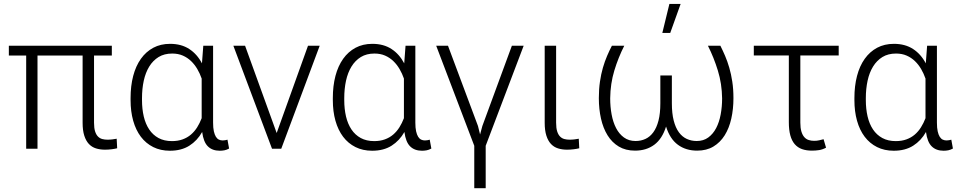

<svg xmlns="http://www.w3.org/2000/svg" viewBox="-20 -763 4912 985"><path d="M553.7 -478H462.4V-133.3Q462.4 -105.5 468 -88.4Q473.6 -71.3 483.2 -62Q492.7 -52.7 505.1 -49.6Q517.6 -46.4 531.2 -46.4Q544.4 -46.4 556.6 -47.9Q568.8 -49.3 578.6 -51.3L581.1 -2.4Q570.3 0.5 553 2.7Q535.6 4.9 518.6 4.9Q493.7 4.9 472.4 -1.7Q451.2 -8.3 436 -24.4Q420.9 -40.5 412.4 -67.1Q403.8 -93.8 403.8 -133.3V-478H172.4V0H114.3V-478H25.4V-528.3H553.7Z M1073.2 -528.3V-133.8Q1073.2 -106.9 1077.1 -89.4Q1081.1 -71.8 1087.6 -61.3Q1094.2 -50.8 1103.3 -46.6Q1112.3 -42.5 1122.6 -42.5Q1129.4 -42.5 1135.5 -43.7Q1141.6 -44.9 1147 -46.4L1155.3 -1Q1143.1 5.9 1131.3 8.1Q1119.6 10.3 1107.4 10.3Q1069.3 10.3 1046.6 -12Q1023.9 -34.2 1017.1 -85.9Q992.2 -41.5 951.4 -15.6Q910.6 10.3 851.6 10.3Q803.7 10.3 766.1 -8.5Q728.5 -27.3 702.6 -61.5Q676.8 -95.7 663.3 -143.6Q649.9 -191.4 649.9 -249.5V-259.8Q649.9 -322.3 663.3 -373.5Q676.8 -424.8 702.9 -461.4Q729 -498 766.6 -518.1Q804.2 -538.1 852.5 -538.1Q910.2 -538.1 950.7 -511.7Q991.2 -485.4 1016.1 -438L1022.9 -528.3ZM708.5 -249.5Q708.5 -204.1 717.5 -165.5Q726.6 -127 745.4 -98.9Q764.2 -70.8 793.2 -54.9Q822.3 -39.1 862.3 -39.1Q892.6 -39.1 916.7 -47.9Q940.9 -56.6 959.5 -72.5Q978 -88.4 991.5 -109.9Q1004.9 -131.3 1014.6 -156.7V-359.9Q1005.9 -385.3 992.4 -408.4Q979 -431.6 960.4 -449.5Q941.9 -467.3 918 -477.8Q894 -488.3 863.3 -488.3Q822.8 -488.3 793.7 -470.5Q764.6 -452.6 745.6 -421.6Q726.6 -390.6 717.5 -348.9Q708.5 -307.1 708.5 -259.8Z M1399.4 -80.6 1560.1 -528.3H1620.1L1422.9 0H1375.5L1177.2 -528.3H1237.3Z M2110.8 -528.3V-133.8Q2110.8 -106.9 2114.7 -89.4Q2118.7 -71.8 2125.2 -61.3Q2131.8 -50.8 2140.9 -46.6Q2149.9 -42.5 2160.2 -42.5Q2167 -42.5 2173.1 -43.7Q2179.2 -44.9 2184.6 -46.4L2192.9 -1Q2180.7 5.9 2168.9 8.1Q2157.2 10.3 2145 10.3Q2106.9 10.3 2084.2 -12Q2061.5 -34.2 2054.7 -85.9Q2029.8 -41.5 1989 -15.6Q1948.2 10.3 1889.2 10.3Q1841.3 10.3 1803.7 -8.5Q1766.1 -27.3 1740.2 -61.5Q1714.4 -95.7 1700.9 -143.6Q1687.5 -191.4 1687.5 -249.5V-259.8Q1687.5 -322.3 1700.9 -373.5Q1714.4 -424.8 1740.5 -461.4Q1766.6 -498 1804.2 -518.1Q1841.8 -538.1 1890.1 -538.1Q1947.8 -538.1 1988.3 -511.7Q2028.8 -485.4 2053.7 -438L2060.5 -528.3ZM1746.1 -249.5Q1746.1 -204.1 1755.1 -165.5Q1764.2 -127 1783 -98.9Q1801.8 -70.8 1830.8 -54.9Q1859.9 -39.1 1899.9 -39.1Q1930.2 -39.1 1954.3 -47.9Q1978.5 -56.6 1997.1 -72.5Q2015.6 -88.4 2029.1 -109.9Q2042.5 -131.3 2052.2 -156.7V-359.9Q2043.5 -385.3 2030 -408.4Q2016.6 -431.6 1998 -449.5Q1979.5 -467.3 1955.6 -477.8Q1931.6 -488.3 1900.9 -488.3Q1860.4 -488.3 1831.3 -470.5Q1802.2 -452.6 1783.2 -421.6Q1764.2 -390.6 1755.1 -348.9Q1746.1 -307.1 1746.1 -259.8Z M2606 -528.3H2666.5L2471.7 -15.1V202.6H2413.1V-15.1L2217.8 -528.3H2278.3L2432.1 -116.7L2442.9 -73.2L2454.6 -116.7Z M2833 -528.3V-133.3Q2833 -105.5 2838.6 -88.4Q2844.2 -71.3 2853.8 -62Q2863.3 -52.7 2875.7 -49.6Q2888.2 -46.4 2901.9 -46.4Q2915 -46.4 2927.2 -47.9Q2939.5 -49.3 2949.2 -51.3L2951.7 -2.4Q2940.9 0.5 2923.6 2.7Q2906.2 4.9 2889.2 4.9Q2864.3 4.9 2843 -1.7Q2821.8 -8.3 2806.6 -24.4Q2791.5 -40.5 2783 -67.1Q2774.4 -93.8 2774.4 -133.3V-528.3Z M3182.6 -528.3Q3151.9 -467.8 3131.6 -400.9Q3111.3 -334 3110.4 -258.3Q3110.4 -215.3 3117.7 -175.8Q3125 -136.2 3140.6 -106Q3156.2 -75.7 3181.2 -57.6Q3206.1 -39.6 3240.7 -39.6Q3268.1 -39.6 3291.3 -50.3Q3314.5 -61 3331.5 -84.2Q3348.6 -107.4 3358.2 -144.3Q3367.7 -181.2 3367.7 -233.4V-376H3426.8V-233.4Q3426.8 -181.2 3436.3 -144.3Q3445.8 -107.4 3462.9 -84.2Q3480 -61 3503.4 -50.3Q3526.9 -39.6 3554.2 -39.6Q3588.9 -39.6 3613.5 -57.6Q3638.2 -75.7 3654.1 -106Q3669.9 -136.2 3677.2 -175.8Q3684.6 -215.3 3684.6 -258.3Q3683.6 -333.5 3662.8 -400.9Q3642.1 -468.3 3611.8 -528.3H3675.8Q3688 -503.9 3700 -476.1Q3711.9 -448.2 3721.4 -415.5Q3731 -382.8 3736.8 -344.2Q3742.7 -305.7 3742.7 -259.3Q3742.7 -203.6 3731.7 -154.5Q3720.7 -105.5 3697.8 -68.8Q3674.8 -32.2 3639.9 -11.2Q3605 9.8 3556.6 9.8Q3498.5 9.8 3457.5 -20.5Q3416.5 -50.8 3397 -113.8Q3377.4 -50.8 3336.7 -20.5Q3295.9 9.8 3237.8 9.8Q3189.5 9.8 3154.5 -11.2Q3119.6 -32.2 3096.9 -68.8Q3074.2 -105.5 3063.2 -154.5Q3052.2 -203.6 3052.2 -259.3Q3052.2 -305.7 3057.9 -344.2Q3063.5 -382.8 3073 -415.5Q3082.5 -448.2 3094.5 -476.1Q3106.4 -503.9 3119.1 -528.3ZM3414.1 -742.7H3471.7L3418.5 -594.2H3377.9Z M4282.7 -478.5H4085.9V-133.8Q4085.9 -106.4 4091.3 -88.4Q4096.7 -70.3 4106.2 -59.6Q4115.7 -48.8 4128.7 -44.7Q4141.6 -40.5 4156.7 -40.5Q4170.9 -40.5 4182.4 -43.2Q4193.8 -45.9 4205.1 -48.8L4217.8 -5.4Q4199.7 4.4 4181.9 7.1Q4164.1 9.8 4145.5 9.8Q4116.7 9.8 4094.5 2Q4072.3 -5.9 4057.1 -23.4Q4042 -41 4034.4 -68.8Q4026.9 -96.7 4026.9 -136.2V-478.5H3847.2V-528.3H4282.7Z M4786.6 -528.3V-133.8Q4786.6 -106.9 4790.5 -89.4Q4794.4 -71.8 4801 -61.3Q4807.6 -50.8 4816.7 -46.6Q4825.7 -42.5 4835.9 -42.5Q4842.8 -42.5 4848.9 -43.7Q4855 -44.9 4860.4 -46.4L4868.7 -1Q4856.4 5.9 4844.7 8.1Q4833 10.3 4820.8 10.3Q4782.7 10.3 4760 -12Q4737.3 -34.2 4730.5 -85.9Q4705.6 -41.5 4664.8 -15.6Q4624 10.3 4564.9 10.3Q4517.1 10.3 4479.5 -8.5Q4441.9 -27.3 4416 -61.5Q4390.1 -95.7 4376.7 -143.6Q4363.3 -191.4 4363.3 -249.5V-259.8Q4363.3 -322.3 4376.7 -373.5Q4390.1 -424.8 4416.3 -461.4Q4442.4 -498 4480 -518.1Q4517.6 -538.1 4565.9 -538.1Q4623.5 -538.1 4664.1 -511.7Q4704.6 -485.4 4729.5 -438L4736.3 -528.3ZM4421.9 -249.5Q4421.9 -204.1 4430.9 -165.5Q4439.9 -127 4458.7 -98.9Q4477.5 -70.8 4506.6 -54.9Q4535.6 -39.1 4575.7 -39.1Q4606 -39.1 4630.1 -47.9Q4654.3 -56.6 4672.9 -72.5Q4691.4 -88.4 4704.8 -109.9Q4718.3 -131.3 4728 -156.7V-359.9Q4719.2 -385.3 4705.8 -408.4Q4692.4 -431.6 4673.8 -449.5Q4655.3 -467.3 4631.3 -477.8Q4607.4 -488.3 4576.7 -488.3Q4536.1 -488.3 4507.1 -470.5Q4478 -452.6 4459 -421.6Q4439.9 -390.6 4430.9 -348.9Q4421.9 -307.1 4421.9 -259.8Z"/></svg>

Font: Melbourne
Style: Light
Weight: 300
Designer: Google
Version: Version 2.000980; 2014